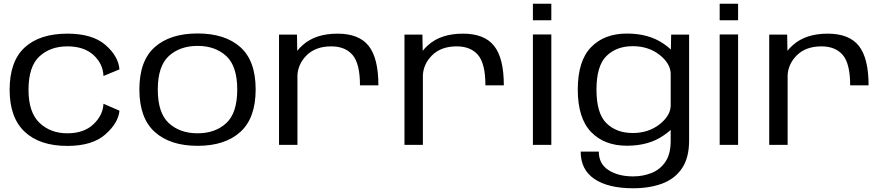

<svg xmlns="http://www.w3.org/2000/svg" viewBox="-20 -775 4741 1027"><path d="M340.5 5.5Q192.5 5.5 112 -70.2Q31.5 -146 31.5 -294.5Q31.5 -447 112 -521Q192.5 -595 340.5 -595Q474 -595 543.5 -535Q613 -475 619 -404L533.5 -368.5Q531 -434 480.2 -480.5Q429.5 -527 340.5 -527Q249 -527 190.8 -473.2Q132.5 -419.5 132.5 -294.5Q132.5 -174 191.2 -118Q250 -62 340.5 -62Q429 -62 480 -110.5Q531 -159 533.5 -220L619 -183Q613 -117 543.2 -55.8Q473.5 5.5 340.5 5.5Z M1037 5Q890 5 807.8 -69.2Q725.5 -143.5 725.5 -296.5Q725.5 -450 807.8 -523Q890 -596 1037 -596Q1183.5 -596 1265.5 -523Q1347.5 -450 1347.5 -296.5Q1347.5 -143.5 1265.5 -69.2Q1183.5 5 1037 5ZM1037 -62Q1131 -62 1190 -116.2Q1249 -170.5 1249 -296Q1249 -421.5 1190 -475.5Q1131 -529.5 1037 -529.5Q942.5 -529.5 883.2 -475.5Q824 -421.5 824 -296Q824 -170.5 883.2 -116.2Q942.5 -62 1037 -62Z M1905.5 -318.5Q1905.5 -434.5 1866 -480.8Q1826.5 -527 1752 -527Q1667 -527 1618.5 -477.5Q1575 -433 1571 -374.5V0H1472.5V-590H1568.5L1570 -503Q1582.5 -519.5 1600 -534.5Q1668 -595 1785.5 -595Q1900.5 -595 1952.2 -529.2Q2004 -463.5 2004 -318.5Z M2576.5 -318.5Q2576.5 -434.5 2537 -480.8Q2497.5 -527 2423 -527Q2338 -527 2289.5 -477.5Q2246 -433 2242 -374.5V0H2143.5V-590H2239.5L2241 -503Q2253.5 -519.5 2271 -534.5Q2339 -595 2456.5 -595Q2571.5 -595 2623.2 -529.2Q2675 -463.5 2675 -318.5Z M2830.5 0V-590.5H2929V0ZM2830.5 -755H2929V-666.5H2830.5Z M3366.5 232Q3233 232 3159.5 182.2Q3086 132.5 3086 36H3183Q3183 101.5 3235 135Q3287 168.5 3366.5 168.5Q3419.5 168.5 3465.2 150.2Q3511 132 3539.2 90.5Q3567.5 49 3567.5 -21.5V-80Q3551.5 -65.5 3529.5 -50.5Q3450.5 4.5 3333.5 4.5Q3212 4.5 3141.2 -69.5Q3070.5 -143.5 3070.5 -296Q3070.5 -449 3141.2 -522.2Q3212 -595.5 3333.5 -595.5Q3450.5 -595.5 3529.5 -541Q3552.5 -525.5 3568.5 -510L3570 -590H3666V-23.5Q3666 69 3628 125.2Q3590 181.5 3522.5 206.8Q3455 232 3366.5 232ZM3567.5 -384.5Q3564 -437.5 3508 -481.5Q3448.5 -528 3364.5 -528Q3277.5 -528 3224 -475.5Q3170.5 -423 3170.5 -295.5Q3170.5 -168 3224 -115.8Q3277.5 -63.5 3364.5 -63.5Q3448.5 -63.5 3508 -110Q3564 -154 3567.5 -206.5Z M3829.5 0V-590.5H3928V0ZM3829.5 -755H3928V-666.5H3829.5Z M4527.5 -318.5Q4527.5 -434.5 4488 -480.8Q4448.5 -527 4374 -527Q4289 -527 4240.5 -477.5Q4197 -433 4193 -374.5V0H4094.5V-590H4190.5L4192 -503Q4204.5 -519.5 4222 -534.5Q4290 -595 4407.5 -595Q4522.5 -595 4574.2 -529.2Q4626 -463.5 4626 -318.5Z"/></svg>

Font: Anybody ExtraExpanded
Style: Regular
Weight: 400
Width: 8
Designer: Tyler Finck
Foundry: Etcetera Type Company
Version: Version 1.010; ttfautohint (v1.8.3) -l 8 -r 50 -G 200 -x 14 